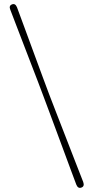

<svg xmlns="http://www.w3.org/2000/svg" viewBox="-20 -776 456 938"><path d="M194 -301Q205.5 -270.5 221.5 -227.5Q237.5 -184.5 255.8 -135.2Q274 -86 292.2 -37Q310.5 12 326.2 54.8Q342 97.5 353 126.5Q361.5 147 378.5 140Q394 134 386.5 113Q369.5 70 347 11.8Q324.5 -46.5 300.5 -108Q276.5 -169.5 255.5 -223.8Q234.5 -278 221 -313Q208 -347.5 187.8 -402Q167.5 -456.5 144.8 -518.5Q122 -580.5 100.5 -639Q79 -697.5 63 -740.5Q54.5 -761 38.5 -754.5Q22 -748 30.5 -728Q41.5 -699 58 -656.2Q74.5 -613.5 93.2 -564.5Q112 -515.5 131 -466.2Q150 -417 166.5 -374Q183 -331 194 -301Z"/></svg>

Font: Fraunces 72pt S100 Thin
Style: Regular
Weight: 100
Version: Version 1.000; ttfautohint (v1.8.3)